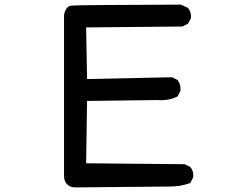

<svg xmlns="http://www.w3.org/2000/svg" viewBox="-20 -778 1040 839"><path d="M303.7 41Q282.7 38.6 271.2 25.1Q259.8 11.7 259.8 -9.8V-710.9V-711.9V-712.9Q263.2 -730 270.8 -740.7Q278.3 -751.5 291 -753.4Q301.3 -754.9 414.3 -755.9Q527.3 -756.8 768.6 -757.8H770.5L772.5 -756.8L797.9 -745.1L799.8 -744.6L801.3 -743.2Q809.1 -734.4 812.3 -723.6Q815.4 -712.9 814.5 -700.2V-698.2L813.5 -696.3L802.7 -676.8L801.3 -674.3L798.3 -672.9L778.8 -663.1L776.9 -662.1H774.4L356.4 -658.2L360.4 -432.6L729.5 -440.4H731.9L733.9 -439.5L753.4 -429.7L755.4 -428.7L756.8 -426.8Q771 -408.2 768.6 -382.8V-380.9L767.6 -379.4L757.8 -359.9L756.3 -356.9L753.4 -355.5Q715.8 -336.9 668.5 -340.8L360.4 -336.9L356.4 -64.5Q745.6 -60.5 784.2 -60.5H786.6L788.6 -59.6L809.1 -49.8L810.5 -48.8L812 -47.4Q826.7 -30.8 824.2 -4.9V-2.9L823.2 -1.5L813.5 18.1L811.5 21.5L807.6 22.9Q793.9 27.8 779.5 31Q765.1 34.2 750.5 35.6Q735.8 37.1 720.7 37.1Q676.8 37.1 304.7 41H304.2Z"/></svg>

Font: NaikaiFont
Style: Bold
Weight: 700
Version: Version 1.89